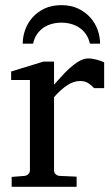

<svg xmlns="http://www.w3.org/2000/svg" viewBox="-20 -719 431 739"><path d="M341.8 -379.9Q332 -391.1 319.3 -399.2Q306.6 -407.2 288.1 -407.2Q263.7 -407.2 238.8 -390.9Q213.9 -374.5 188 -345.2V-64Q188 -54.7 193.8 -48.8Q199.7 -43 209 -42L274.9 -39.1V0H24.9V-38.1L74.2 -42Q83 -43 89.1 -48.8Q95.2 -54.7 95.2 -64V-411.1H22.9V-443.8L147 -481.9H188V-393.1Q198.7 -404.8 214.1 -422.1Q229.5 -439.5 247.1 -455.6Q264.6 -471.7 283.4 -482.9Q302.2 -494.1 319.8 -494.1Q327.6 -494.1 336.4 -492.7Q345.2 -491.2 353.5 -489Q361.8 -486.8 368.9 -484.1Q376 -481.4 380.9 -479V-379.9ZM326.2 -550.8Q321.3 -572.3 310.5 -587.6Q299.8 -603 284.9 -612.8Q270 -622.6 252.4 -627.2Q234.9 -631.8 216.3 -631.8Q197.8 -631.8 180.2 -627.2Q162.6 -622.6 147.9 -612.8Q133.3 -603 122.6 -587.6Q111.8 -572.3 107.4 -550.8H67.4Q67.4 -577.1 76.7 -603.5Q85.9 -629.9 104.5 -651.1Q123 -672.4 150.9 -685.8Q178.7 -699.2 216.3 -699.2Q253.4 -699.2 281.2 -685.8Q309.1 -672.4 327.9 -651.1Q346.7 -629.9 356 -603.5Q365.2 -577.1 365.2 -550.8Z"/></svg>

Font: Charis SIL Afr
Style: Regular
Weight: 400
Foundry: SIL International
Version: Version 5.000